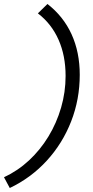

<svg xmlns="http://www.w3.org/2000/svg" viewBox="-67 -733 468 963"><path d="M171 -713Q251 -651 292 -561Q333 -471 333 -358Q333 -235 290 -124.5Q247 -14 168 72.5Q89 159 -18 210L-47 156Q22 124 78.5 71.5Q135 19 176 -48.5Q217 -116 239.5 -193.5Q262 -271 262 -352Q262 -454 226.5 -534Q191 -614 123 -666Z"/></svg>

Font: Red Hat Display
Style: Italic
Weight: 400
Italic angle: -12°
Designer: Pentagram, MCKL
Foundry: Pentagram, MCKL
Version: Version 1.023; ttfautohint (v1.8.3)